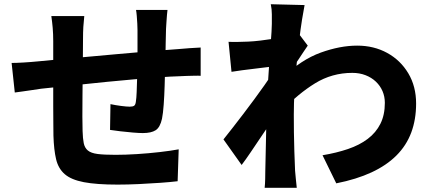

<svg xmlns="http://www.w3.org/2000/svg" viewBox="-20 -835 2040 909"><path d="M773 -788Q772 -781 770.5 -764.5Q769 -748 768 -730Q767 -712 766 -698Q765 -664 764.5 -634Q764 -604 763.5 -577Q763 -550 762 -524Q761 -479 759.5 -430Q758 -381 755 -339.5Q752 -298 747 -273Q738 -232 717 -218.5Q696 -205 656 -205Q639 -205 609 -207.5Q579 -210 549.5 -213.5Q520 -217 501 -220L503 -342Q526 -337 553 -333.5Q580 -330 594 -330Q608 -330 614.5 -334Q621 -338 623 -352Q626 -371 627 -398.5Q628 -426 629 -459Q630 -492 631 -526Q631 -552 631 -578.5Q631 -605 631 -633.5Q631 -662 631 -692Q631 -705 630 -723.5Q629 -742 627.5 -760Q626 -778 624 -788ZM379 -759Q376 -732 374.5 -707.5Q373 -683 373 -648Q373 -623 372.5 -579Q372 -535 371.5 -483.5Q371 -432 370.5 -379.5Q370 -327 370 -284Q370 -241 371 -215Q372 -179 376.5 -157Q381 -135 396 -122.5Q411 -110 442 -106Q473 -102 527 -102Q574 -102 629 -105.5Q684 -109 736 -115Q788 -121 826 -128L821 23Q788 27 739 30.5Q690 34 637 36.5Q584 39 537 39Q437 39 377 27.5Q317 16 286.5 -10.5Q256 -37 245.5 -81.5Q235 -126 233 -193Q233 -214 232.5 -250.5Q232 -287 232 -332.5Q232 -378 232 -425Q232 -472 232 -515.5Q232 -559 232 -591.5Q232 -624 232 -640Q232 -674 229.5 -703Q227 -732 223 -759ZM35 -537Q56 -537 90.5 -539Q125 -541 166 -545Q196 -548 254.5 -553.5Q313 -559 387.5 -565.5Q462 -572 542.5 -579.5Q623 -587 697.5 -593Q772 -599 829 -603Q850 -605 878 -607Q906 -609 930 -610V-476Q921 -477 902 -476.5Q883 -476 862.5 -475.5Q842 -475 828 -474Q790 -473 734.5 -469Q679 -465 615.5 -459.5Q552 -454 486 -447.5Q420 -441 360 -434.5Q300 -428 251.5 -423Q203 -418 175 -415Q160 -413 135 -409Q110 -405 86.5 -402Q63 -399 50 -397Z M1507 -100Q1573 -111 1627.5 -129.5Q1682 -148 1721 -177.5Q1760 -207 1781 -249Q1802 -291 1802 -348Q1802 -378 1791 -403.5Q1780 -429 1759.5 -448.5Q1739 -468 1710.5 -479Q1682 -490 1648 -490Q1552 -490 1471.5 -440.5Q1391 -391 1317 -312L1318 -468Q1407 -553 1498.5 -586Q1590 -619 1671 -619Q1750 -619 1813 -584.5Q1876 -550 1913 -488Q1950 -426 1950 -345Q1950 -269 1927 -207.5Q1904 -146 1857 -99Q1810 -52 1739 -19Q1668 14 1572 33ZM1279 -521Q1261 -519 1236.5 -516Q1212 -513 1183.5 -509.5Q1155 -506 1127 -502.5Q1099 -499 1076 -495L1062 -637Q1084 -636 1105 -636.5Q1126 -637 1155 -638Q1180 -639 1213.5 -643Q1247 -647 1282 -652.5Q1317 -658 1347.5 -664Q1378 -670 1394 -676L1437 -619Q1429 -608 1417 -589.5Q1405 -571 1392.5 -552.5Q1380 -534 1371 -521L1305 -318Q1289 -295 1265.5 -260.5Q1242 -226 1216.5 -188Q1191 -150 1167 -114.5Q1143 -79 1124 -54L1038 -175Q1057 -199 1081 -229.5Q1105 -260 1131.5 -295Q1158 -330 1184 -365Q1210 -400 1232 -431.5Q1254 -463 1270 -487L1272 -506ZM1267 -722Q1267 -744 1267 -767.5Q1267 -791 1262 -815L1422 -811Q1417 -786 1410 -742.5Q1403 -699 1396.5 -643.5Q1390 -588 1384 -527.5Q1378 -467 1374.5 -406.5Q1371 -346 1371 -292Q1371 -253 1371.5 -209.5Q1372 -166 1373.5 -120Q1375 -74 1377 -27Q1378 -14 1380.5 11Q1383 36 1385 54H1233Q1235 36 1235.5 12Q1236 -12 1236 -24Q1237 -73 1238 -116Q1239 -159 1240 -208Q1241 -257 1242 -322Q1243 -345 1245 -380Q1247 -415 1249.5 -456.5Q1252 -498 1255 -540Q1258 -582 1261 -619.5Q1264 -657 1265.5 -684.5Q1267 -712 1267 -722Z"/></svg>

Font: Noto Sans SC ExtraBold
Style: Regular
Weight: 800
Designer: Ryoko NISHIZUKA 西塚涼子 (kana, bopomofo & ideographs); Paul D. Hunt (Latin, Greek & Cyrillic); Sandoll Communications 산돌커뮤니
Foundry: Adobe
Version: Version 2.004-H2;hotconv 1.0.118;makeotfexe 2.5.65603